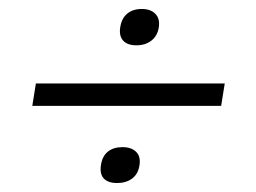

<svg xmlns="http://www.w3.org/2000/svg" viewBox="-20 -581 571 428"><path d="M241 -173Q221 -173 211.5 -183Q202 -193 205 -213Q208 -233 220.5 -243Q233 -253 253 -253Q273 -253 283.5 -242.5Q294 -232 291 -213Q288 -193 274.5 -183Q261 -173 241 -173ZM60 -395H481L473 -345H52ZM284 -480Q264 -480 254.5 -490.5Q245 -501 248 -520Q251 -540 263.5 -550.5Q276 -561 296 -561Q316 -561 326.5 -550Q337 -539 334 -520Q331 -501 317.5 -490.5Q304 -480 284 -480Z"/></svg>

Font: Plata Sans Light
Style: Italic
Weight: 300
Italic angle: -8°
Designer: Pablo Impallari, Andres Torresi, & Cristiano Sobral
Foundry: Pablo Impallari, Andres Torresi, & Cristiano Sobral
Version: Version 1.00;December 28, 2019;FontCreator 12.0.0.2547 64-bi